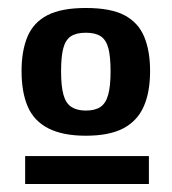

<svg xmlns="http://www.w3.org/2000/svg" viewBox="-20 -703 432 481"><path d="M43 -242V-312H353V-242ZM34 -525Q34 -576 49 -611.5Q64 -647 99 -665Q134 -683 195 -683Q257 -683 291.5 -665Q326 -647 341 -611.5Q356 -576 356 -525Q356 -472 340 -436Q324 -400 289 -381.5Q254 -363 195 -363Q137 -363 101 -381.5Q65 -400 49.5 -436Q34 -472 34 -525ZM133 -524Q133 -487 139 -465.5Q145 -444 159 -435Q173 -426 195 -426Q218 -426 231.5 -435Q245 -444 251 -465.5Q257 -487 257 -524Q257 -561 251.5 -582Q246 -603 232.5 -612Q219 -621 195 -621Q171 -621 157.5 -612Q144 -603 138.5 -582Q133 -561 133 -524Z"/></svg>

Font: Georama ExtraCondensed Thin SemiBold
Style: Regular
Weight: 600
Version: Version 1.001